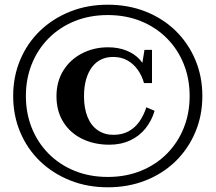

<svg xmlns="http://www.w3.org/2000/svg" viewBox="-20 -763 916 816"><path d="M461 -521Q433 -521 410.5 -510.5Q388 -500 371.5 -478.5Q355 -457 346 -425.5Q337 -394 337 -354Q337 -303 352 -266Q367 -229 395.5 -209.5Q424 -190 462 -190Q499 -190 526.5 -205Q554 -220 572.5 -246.5Q591 -273 602 -307L637 -292Q625 -251 599 -218Q573 -185 533.5 -166.5Q494 -148 445 -148Q380 -148 329 -173Q278 -198 249 -244.5Q220 -291 220 -354Q220 -416 249 -463Q278 -510 328.5 -536Q379 -562 439 -562Q482 -562 516.5 -548.5Q551 -535 574 -510Q597 -485 605 -448L580 -464L594 -551H626V-410H592Q583 -442 565 -467Q547 -492 521 -506.5Q495 -521 461 -521ZM90 -355Q90 -282 115 -219.5Q140 -157 186.5 -110Q233 -63 297 -37Q361 -11 438 -11Q515 -11 579 -37Q643 -63 689.5 -110Q736 -157 761 -219.5Q786 -282 786 -355Q786 -428 761 -490.5Q736 -553 689.5 -600Q643 -647 579 -673Q515 -699 438 -699Q361 -699 297 -673Q233 -647 186.5 -600Q140 -553 115 -490.5Q90 -428 90 -355ZM36 -355Q36 -438 66 -509Q96 -580 150 -632Q204 -684 277.5 -713.5Q351 -743 438 -743Q525 -743 598.5 -714Q672 -685 726 -632.5Q780 -580 810 -509Q840 -438 840 -355Q840 -272 810 -201Q780 -130 726 -77.5Q672 -25 598.5 4Q525 33 438 33Q351 33 277.5 3.5Q204 -26 150 -78Q96 -130 66 -201Q36 -272 36 -355Z"/></svg>

Font: Roboto Serif 120pt Expanded SemiBold
Style: Regular
Weight: 600
Width: 7
Designer: Greg Gazdowicz
Foundry: Commercial Type
Version: Version 1.008